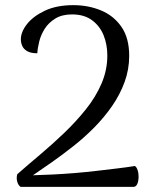

<svg xmlns="http://www.w3.org/2000/svg" viewBox="-20 -726 587 746"><path d="M60 0Q51 -6 47 -20Q43 -34 47 -49Q88 -85 135.5 -125Q183 -165 229 -209Q275 -253 313.5 -301Q352 -349 374.5 -401.5Q397 -454 397 -510Q397 -553 382.5 -589Q368 -625 337.5 -647.5Q307 -670 260 -670Q221 -670 195 -654Q169 -638 154 -614.5Q139 -591 132.5 -565Q126 -539 125 -519Q100 -519 86 -527Q72 -535 66.5 -547.5Q61 -560 61 -573Q61 -602 85 -632.5Q109 -663 154.5 -684.5Q200 -706 265 -706Q323 -706 372.5 -685.5Q422 -665 452 -621.5Q482 -578 482 -509Q482 -456 464 -407Q446 -358 415.5 -314Q385 -270 346.5 -231Q308 -192 265.5 -158.5Q223 -125 182.5 -96.5Q142 -68 108 -45Q144 -46 185 -48Q226 -50 269 -53.5Q312 -57 354.5 -62Q397 -67 435 -71.5Q473 -76 504 -81Q511 -77 515 -64Q519 -51 518.5 -36.5Q518 -22 513.5 -11.5Q509 -1 500 0Z"/></svg>

Font: Arima
Style: Regular
Weight: 400
Designer: Joana Correia and Natanael Gama
Foundry: NDISCOVER
Version: Version 1.101;gftools[0.9.23]